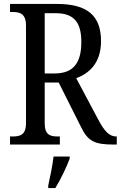

<svg xmlns="http://www.w3.org/2000/svg" viewBox="-20 -734 613 975"><path d="M31 0H284V-41H273C235 -41 207 -49 207 -108V-315H278L391 -90C427 -15 462 0 558 0H573V-41H570C535 -41 510 -69 482 -121L367 -337C433 -361 493 -414 493 -525C493 -655 423 -714 269 -714H31V-673H45C81 -673 112 -664 112 -605V-108C112 -49 82 -41 45 -41H31ZM257 -361H207V-667H263C356 -667 393 -620 393 -521C393 -417 355 -361 257 -361ZM225 208V221H261C287 179 319 113 334 71V61H252C246 110 235 163 225 208Z"/></svg>

Font: Noto Serif Tamil Condensed
Style: Italic
Weight: 400
Width: 3
Italic angle: -12°
Designer: Indian Type Foundry, Tom Grace, and the Monotype Design Team
Foundry: Monotype Imaging Inc.
Version: Version 2.003